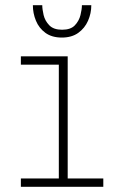

<svg xmlns="http://www.w3.org/2000/svg" viewBox="-20 -716 440 736"><path d="M60 0V-32H205.5V-468H60V-500H239.5V-32H376V0ZM217 -572Q179 -572 154.2 -590Q129.5 -608 117.8 -636.5Q106 -665 106 -696H142Q142 -680.5 147.2 -658.2Q152.5 -636 169 -619Q185.5 -602 218 -602Q251 -602 267 -619Q283 -636 288.5 -658.2Q294 -680.5 294 -696H330Q330 -665 317.5 -636.5Q305 -608 280 -590Q255 -572 217 -572Z"/></svg>

Font: Trispace SemiCondensed Thin
Style: Regular
Weight: 100
Width: 4
Designer: Tyler Finck
Foundry: Etcetera Type Company
Version: Version 1.210; ttfautohint (v1.8.3)